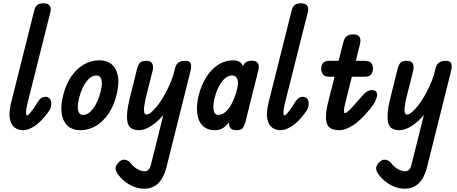

<svg xmlns="http://www.w3.org/2000/svg" viewBox="-20 -792 2779 1168"><path d="M121 0Q90 0 68 -17Q46 -34 39.5 -72.5Q33 -111 50 -177L189 -731Q195 -753 208 -762.5Q221 -772 246 -772Q271 -772 282 -757.5Q293 -743 286 -716L145 -155Q140 -133 138.5 -111.5Q137 -90 145 -90Q151 -90 168 -110.5Q185 -131 201 -158Q214 -181 226.5 -192Q239 -203 256 -203Q273 -203 282.5 -191.5Q292 -180 292 -163Q292 -149 287 -134.5Q282 -120 265 -99Q228 -50 190.5 -25Q153 0 121 0Z M469 0Q397 0 368.5 -58Q340 -116 365 -215Q381 -279 413 -326Q445 -373 489 -399Q533 -425 584 -425Q656 -425 684.5 -368.5Q713 -312 689 -215Q673 -149 640.5 -101Q608 -53 564 -26.5Q520 0 469 0ZM485 -93Q518 -93 547 -131.5Q576 -170 592 -235Q604 -282 597 -307.5Q590 -333 567 -333Q534 -333 505.5 -295.5Q477 -258 461 -195Q449 -146 455.5 -119.5Q462 -93 485 -93Z M824 0Q803 0 785.5 -7.5Q768 -15 759.5 -36Q751 -57 753 -97.5Q755 -138 772 -205L814 -374Q820 -397 830.5 -409.5Q841 -422 869 -422Q898 -422 906.5 -404.5Q915 -387 908 -360L865 -189Q861 -168 857.5 -146.5Q854 -125 857 -110Q860 -95 871 -95Q883 -95 900 -109Q917 -123 936.5 -147.5Q956 -172 974.5 -203.5Q993 -235 1008.5 -269Q1024 -303 1034 -335L1027 -168Q1000 -121 965 -82.5Q930 -44 893.5 -22Q857 0 824 0ZM856 356Q814 356 771 333Q728 310 697 268Q678 240 684.5 222Q691 204 708 190Q725 175 746 181Q767 187 780 207Q796 226 818.5 238Q841 250 859 250Q874 250 883 241Q892 232 896 218L1044 -374Q1050 -400 1065 -411Q1080 -422 1107 -422Q1135 -422 1140.5 -405Q1146 -388 1139 -360L991 232Q975 292 941.5 324Q908 356 856 356Z M1288 0Q1241 0 1213.5 -26.5Q1186 -53 1180 -100.5Q1174 -148 1188 -210Q1205 -276 1236 -324.5Q1267 -373 1309 -399Q1351 -425 1397 -425Q1437 -425 1453 -400Q1469 -375 1467 -331Q1465 -287 1449 -229Q1430 -161 1408 -109.5Q1386 -58 1357 -29Q1328 0 1288 0ZM1309 -93Q1332 -93 1353.5 -112.5Q1375 -132 1392.5 -167Q1410 -202 1422 -249Q1432 -288 1424 -310.5Q1416 -333 1392 -333Q1370 -333 1349.5 -316Q1329 -299 1312.5 -268Q1296 -237 1286 -197Q1274 -147 1280 -120Q1286 -93 1309 -93ZM1417 0Q1388 0 1378.5 -18Q1369 -36 1376 -65L1455 -381Q1466 -423 1513 -423Q1539 -423 1548.5 -408.5Q1558 -394 1552 -366L1473 -50Q1467 -27 1457 -13.5Q1447 0 1417 0Z M1687 0Q1656 0 1634 -17Q1612 -34 1605.5 -72.5Q1599 -111 1616 -177L1755 -731Q1761 -753 1774 -762.5Q1787 -772 1812 -772Q1837 -772 1848 -757.5Q1859 -743 1852 -716L1711 -155Q1706 -133 1704.5 -111.5Q1703 -90 1711 -90Q1717 -90 1734 -110.5Q1751 -131 1767 -158Q1780 -181 1792.5 -192Q1805 -203 1822 -203Q1839 -203 1848.5 -191.5Q1858 -180 1858 -163Q1858 -149 1853 -134.5Q1848 -120 1831 -99Q1794 -50 1756.5 -25Q1719 0 1687 0Z M1985 -325Q1954 -325 1944 -341Q1934 -357 1934 -374Q1934 -392 1943.5 -407Q1953 -422 1985 -422H2197Q2230 -422 2239.5 -407Q2249 -392 2249 -374Q2249 -357 2238.5 -341Q2228 -325 2197 -325ZM2048 0Q2023 0 2003.5 -6Q1984 -12 1973 -30.5Q1962 -49 1963 -86.5Q1964 -124 1980 -186L2070 -540Q2077 -563 2090.5 -573Q2104 -583 2129 -583Q2156 -583 2166.5 -568Q2177 -553 2170 -524L2080 -163Q2074 -141 2072.5 -122.5Q2071 -104 2079 -104Q2088 -104 2112 -129Q2136 -154 2176 -200Q2198 -227 2213.5 -235.5Q2229 -244 2241 -244Q2252 -244 2263 -239Q2274 -234 2274 -211Q2274 -203 2265.5 -182.5Q2257 -162 2235 -134Q2176 -60 2128 -30Q2080 0 2048 0Z M2409 0Q2388 0 2370.5 -7.5Q2353 -15 2344.5 -36Q2336 -57 2338 -97.5Q2340 -138 2357 -205L2399 -374Q2405 -397 2415.5 -409.5Q2426 -422 2454 -422Q2483 -422 2491.5 -404.5Q2500 -387 2493 -360L2450 -189Q2446 -168 2442.5 -146.5Q2439 -125 2442 -110Q2445 -95 2456 -95Q2468 -95 2485 -109Q2502 -123 2521.5 -147.5Q2541 -172 2559.5 -203.5Q2578 -235 2593.5 -269Q2609 -303 2619 -335L2612 -168Q2585 -121 2550 -82.5Q2515 -44 2478.5 -22Q2442 0 2409 0ZM2441 356Q2399 356 2356 333Q2313 310 2282 268Q2263 240 2269.5 222Q2276 204 2293 190Q2310 175 2331 181Q2352 187 2365 207Q2381 226 2403.5 238Q2426 250 2444 250Q2459 250 2468 241Q2477 232 2481 218L2629 -374Q2635 -400 2650 -411Q2665 -422 2692 -422Q2720 -422 2725.5 -405Q2731 -388 2724 -360L2576 232Q2560 292 2526.5 324Q2493 356 2441 356Z"/></svg>

Font: Edu TAS Beginner SemiBold
Style: Regular
Weight: 600
Version: Version 1.003